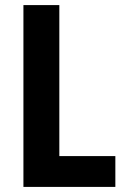

<svg xmlns="http://www.w3.org/2000/svg" viewBox="-20 -734 494 754"><path d="M72 0H433V-121H213V-714H72Z"/></svg>

Font: Noto Sans Devanagari UI Condensed
Style: Bold
Weight: 700
Width: 3
Designer: Jelle Bosma - Monotype Design Team
Foundry: Monotype Imaging Inc.
Version: Version 2.004